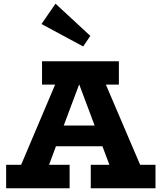

<svg xmlns="http://www.w3.org/2000/svg" viewBox="-20 -1017 873 1037"><path d="M467.8 -823.2 429.2 -766.1 204.1 -887.2 279.8 -997.1ZM736.8 -127H819.8V0H470.2V-127H570.8L533.2 -227.1H282.2L245.1 -127H356V0H13.2V-127H94.2L277.8 -560.1H207V-686H622.1V-560.1H551.8ZM324.2 -338.9H491.2L408.2 -560.1H407.2Z"/></svg>

Font: BioRhyme ExtraBold
Style: Regular
Weight: 800
Designer: Aoife Mooney
Foundry: Aoife Mooney Type
Version: Version 1.500;PS 001.500;hotconv 1.0.88;makeotf.lib2.5.64775